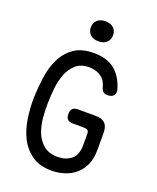

<svg xmlns="http://www.w3.org/2000/svg" viewBox="-171 -1043 941 1153"><g transform="rotate(20 300.0 -467.0)"><path d="M428 -270Q428 -290 418 -295Q408 -300 388 -300H325Q302 -300 291 -311Q280 -322 280 -345Q280 -368 291 -379Q302 -390 325 -390H438Q479 -390 498.5 -370.5Q518 -351 518 -310V-200Q518 -145 500 -105.5Q482 -66 452 -40.5Q422 -15 382.5 -2.5Q343 10 300 10Q222 10 173 -25.5Q124 -61 97 -115.5Q70 -170 60.5 -236.5Q51 -303 52 -365Q54 -429 63 -495.5Q72 -562 98 -616.5Q124 -671 172.5 -706Q221 -741 301 -741Q342 -741 374.5 -731.5Q407 -722 432 -702.5Q457 -683 475 -655Q493 -627 505 -589Q513 -561 501.5 -546Q490 -531 462 -531Q445 -531 435 -538.5Q425 -546 419 -568Q408 -610 377 -630.5Q346 -651 303 -651Q248 -651 216 -621Q184 -591 168 -547.5Q152 -504 147.5 -454.5Q143 -405 142 -365Q141 -324 145 -274Q149 -224 165.5 -181Q182 -138 216 -109Q250 -80 308 -80Q358 -80 393 -107.5Q428 -135 428 -200ZM300 -816Q267 -816 248 -833.5Q229 -851 229 -880Q229 -909 248 -926.5Q267 -944 300 -944Q333 -944 352 -926.5Q371 -909 371 -880Q371 -851 352 -833.5Q333 -816 300 -816Z"/></g></svg>

Font: Maple Mono NF
Style: Regular
Weight: 400
Monospace: yes
Designer: subframe7536
Version: Version 7.000